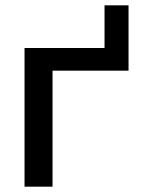

<svg xmlns="http://www.w3.org/2000/svg" viewBox="-20 -700 549 720"><path d="M372 -520V-680H462V-435H177V0H72V-520Z"/></svg>

Font: M PLUS 1p Medium
Style: Regular
Weight: 500
Version: Version 1.062